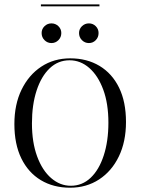

<svg xmlns="http://www.w3.org/2000/svg" viewBox="-20 -850 645 881"><path d="M301.6 11.3Q225 11.3 167.3 -23.4Q109.7 -58.1 77.8 -123.4Q46 -188.7 46 -280.6Q46 -371 79 -438.7Q112.1 -506.5 169.8 -544.4Q227.4 -582.3 302.4 -582.3Q379 -582.3 436.7 -547.6Q494.4 -512.9 526.2 -448Q558.1 -383.1 558.1 -290.3Q558.1 -200 525.4 -132.3Q492.7 -64.5 434.7 -26.6Q376.6 11.3 301.6 11.3ZM304.8 2.4Q357.3 2.4 396 -34.3Q434.7 -71 456 -136.7Q477.4 -202.4 477.4 -287.1Q477.4 -375 453.6 -439.1Q429.8 -503.2 389.5 -538.3Q349.2 -573.4 299.2 -573.4Q246.8 -573.4 208.1 -536.7Q169.4 -500 148 -434.7Q126.6 -369.4 126.6 -283.9Q126.6 -196.8 150.4 -132.3Q174.2 -67.7 214.9 -32.7Q255.6 2.4 304.8 2.4ZM216.1 -652.4Q197.6 -652.4 184.3 -665.7Q171 -679 171 -698.4Q171 -716.9 184.3 -729.8Q197.6 -742.7 216.1 -742.7Q234.7 -742.7 248 -729.8Q261.3 -716.9 261.3 -698.4Q261.3 -679 248 -665.7Q234.7 -652.4 216.1 -652.4ZM387.9 -652.4Q369.4 -652.4 356 -665.7Q342.7 -679 342.7 -698.4Q342.7 -716.9 356 -729.8Q369.4 -742.7 387.9 -742.7Q406.5 -742.7 419.4 -729.8Q432.3 -716.9 432.3 -698.4Q432.3 -679 419.4 -665.7Q406.5 -652.4 387.9 -652.4ZM167.7 -821V-829.8H436.3V-821Z"/></svg>

Font: Playfair 144pt SemiCondensed Light
Style: Regular
Weight: 300
Width: 4
Designer: Claus Eggers Sørensen
Foundry: Claus Eggers Sørensen
Version: Version 2.203